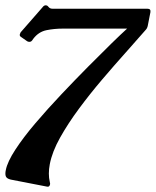

<svg xmlns="http://www.w3.org/2000/svg" viewBox="-33 -513 588 725"><path d="M524 -480Q537 -480 535 -467L525 -416Q523 -406 517 -400Q485 -363 442 -315Q399 -267 353 -213Q307 -159 265.5 -103Q224 -47 194 6.5Q164 60 155 107Q148 144 155 174Q157 182 156 183Q154 193 146 192L7 165Q-9 161 -11.5 151.5Q-14 142 -11 129Q-5 98 25 52Q55 6 100.5 -47.5Q146 -101 198 -156Q250 -211 299.5 -261Q349 -311 388 -349Q427 -387 447 -405H205Q172 -405 142.5 -399Q113 -393 93 -367Q88 -359 85 -357Q82 -355 78 -355Q76 -355 74 -355.5Q72 -356 70 -357L47 -373Q40 -377 42 -384Q42 -385 45 -391L128 -486Q133 -493 140 -493Q142 -493 144.5 -492Q147 -491 151 -486Q156 -480 166 -480Z"/></svg>

Font: Young Serif Light
Style: Italic
Weight: 300
Italic angle: -10.979°
Designer: Bastien Sozeau
Foundry: NBR — Bastien Sozeau
Version: Version 5.001